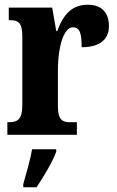

<svg xmlns="http://www.w3.org/2000/svg" viewBox="-20 -568 492 809"><path d="M11 0H304V-53H276C245 -53 224 -61 224 -120V-277C224 -361 246 -453 287 -453C318 -453 324 -424 324 -369C394 -369 439 -397 439 -458C439 -510 413 -548 350 -548C285 -548 248 -510 221 -437H217L200 -536H17V-483H21C56 -483 74 -474 74 -415V-125C74 -62 52 -53 15 -53H11ZM78 208V221H134C163 178 202 113 217 71V61H115C108 105 89 168 78 208Z"/></svg>

Font: Noto Serif Sinhala ExtraCondensed ExtraBold
Style: Regular
Weight: 800
Width: 2
Designer: Jelle Bosma - Monotype Design Team
Foundry: Monotype Imaging Inc.
Version: Version 2.007